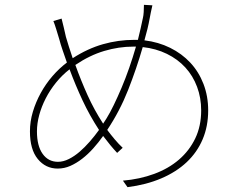

<svg xmlns="http://www.w3.org/2000/svg" viewBox="-20 -750 996 795"><path d="M532 -557Q472 -557 411.5 -539Q351 -521 292 -481Q315 -417 342.5 -356Q370 -295 407 -238Q410 -243 413.5 -248Q417 -253 420 -258Q435 -282 451 -315Q467 -348 483.5 -387Q500 -426 515 -469Q530 -512 543 -557ZM220 -80Q242 -80 265 -91.5Q288 -103 309.5 -121.5Q331 -140 351.5 -163.5Q372 -187 390 -212Q351 -272 322 -334Q293 -396 268 -463Q237 -439 212 -408Q187 -377 169.5 -343Q152 -309 142.5 -274Q133 -239 133 -206Q133 -146 156.5 -113Q180 -80 220 -80ZM611 -728Q607 -712 604.5 -698.5Q602 -685 600 -675Q596 -653 590.5 -630Q585 -607 578 -583Q636 -576 684.5 -552Q733 -528 768 -490.5Q803 -453 822.5 -402.5Q842 -352 842 -293Q842 -227 819 -173Q796 -119 753 -78.5Q710 -38 648 -11.5Q586 15 508 25L489 -2Q559 -8 618.5 -30Q678 -52 721 -89Q764 -126 788.5 -177Q813 -228 813 -293Q813 -345 796 -390.5Q779 -436 747.5 -470.5Q716 -505 671 -527Q626 -549 571 -555Q545 -465 510.5 -377.5Q476 -290 424 -212Q439 -192 455 -173Q471 -154 488 -138L465 -117Q451 -132 436.5 -149.5Q422 -167 407 -187Q388 -160 366 -135.5Q344 -111 320 -92.5Q296 -74 271 -63Q246 -52 219 -52Q169 -52 136.5 -91.5Q104 -131 104 -206Q104 -247 116 -287Q128 -327 148.5 -364.5Q169 -402 197 -434.5Q225 -467 257 -491Q248 -517 239.5 -541.5Q231 -566 225 -589Q219 -609 212.5 -630Q206 -651 201 -663L235 -673Q239 -658 244 -636.5Q249 -615 253 -597Q258 -579 265.5 -556Q273 -533 281 -509Q343 -549 406.5 -567Q470 -585 536 -585H551Q557 -608 562 -631Q567 -654 572 -677Q574 -685 575 -700Q576 -715 576 -730Z"/></svg>

Font: Kinto Sans Thin
Style: Regular
Weight: 100
Designer: Authors: Ryoko NISHIZUKA  (kana & ideographs); Paul D. Hunt (Latin, Greek & Cyrillic); Wenlong ZHANG  (bopomofo); Sandol
Foundry: Adobe Systems Incorporated, ookami Inc.
Version: Version 0.001